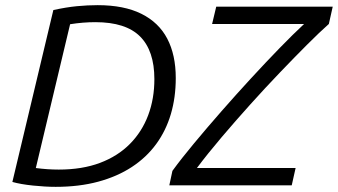

<svg xmlns="http://www.w3.org/2000/svg" viewBox="-20 -719 1311 745"><path d="M196 6Q156 6 108 1Q60 -4 28 -13L187 -680Q237 -691 278.5 -695Q320 -699 359 -699Q461 -699 528.5 -665.5Q596 -632 629 -569Q662 -506 662 -416Q662 -341 643 -276.5Q624 -212 586 -160Q548 -108 491.5 -71Q435 -34 361 -14Q287 6 196 6ZM208 -61Q299 -61 368 -87Q437 -113 484 -160.5Q531 -208 555 -272Q579 -336 579 -412Q579 -522 523.5 -577.5Q468 -633 350 -633Q326 -633 301.5 -631Q277 -629 252 -625L119 -67Q142 -64 164 -62.5Q186 -61 208 -61ZM637 0 649 -56Q684 -104 733.5 -163.5Q783 -223 839.5 -287.5Q896 -352 954 -415Q1012 -478 1065 -532.5Q1118 -587 1160 -626H803L819 -693H1271L1256 -626Q1221 -595 1172 -546Q1123 -497 1066 -437.5Q1009 -378 951 -313.5Q893 -249 839.5 -186Q786 -123 744 -67H1127L1112 0Z"/></svg>

Font: Ubuntu Sans
Style: Italic
Weight: 400
Italic angle: -13.5°
Designer: Dalton Maag Ltd
Foundry: Dalton Maag Ltd
Version: Version 1.006